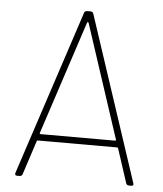

<svg xmlns="http://www.w3.org/2000/svg" viewBox="-51 -745 671 790"><g transform="rotate(5 284.5 -350.0)"><path d="M41 -11 265 -692Q268 -700 277 -700H291Q300 -700 303 -692L528 -11L529 -7Q529 0 520 0H511Q502 0 499 -8L453 -149Q452 -152 449 -152H121Q119 -152 117 -149L71 -8Q68 0 59 0H49Q38 0 41 -11ZM131 -179H438Q443 -179 441 -184L287 -653Q286 -655 284 -655Q282 -655 281 -653L127 -184Q125 -179 131 -179Z"/></g></svg>

Font: Barlow GEO Thin
Style: Regular
Weight: 100
Designer: Jeremy Tribby
Foundry: Tribby Type
Version: Version 1.408